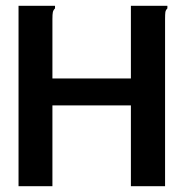

<svg xmlns="http://www.w3.org/2000/svg" viewBox="-20 -643 640 663"><path d="M44 -623H170V-614Q164 -608 162.5 -601Q161 -594 161 -577V-372H432V-623H558V-614Q552 -608 551 -601Q550 -594 550 -577V0H432V-279H161V0H44Z"/></svg>

Font: Inconsolata Expanded Bold
Style: Regular
Weight: 700
Width: 7
Monospace: yes
Designer: Raph Levien, Cyreal, Brenton Simpson
Foundry: Raph Levien, Cyreal, Google
Version: Version 3.001; ttfautohint (v1.8.2.53-6de2)